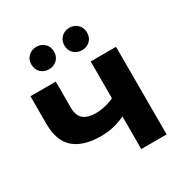

<svg xmlns="http://www.w3.org/2000/svg" viewBox="-172 -886 979 1021"><g transform="rotate(-30 317.0 -375.0)"><path d="M253.2 -166.1Q146.6 -166.1 89.9 -214.6Q33.3 -263.2 33.3 -368.5V-537.9H188.9V-378.7Q188.9 -328.9 215.1 -307.3Q241.4 -285.8 288.5 -285.8Q321.9 -285.8 353.7 -294.1Q385.4 -302.4 413.7 -317L414.1 -206.1Q381.2 -188.3 341.3 -177.2Q301.4 -166.1 253.2 -166.1ZM403.3 0V-537.9H558.9V0ZM394 -612.3Q365.1 -612.3 344.8 -631.1Q324.6 -650 324.6 -681Q324.6 -711.9 344.8 -731Q365.1 -750.1 394 -750.1Q423 -750.1 443.3 -731Q463.5 -711.9 463.5 -681Q463.5 -650 443.3 -631.1Q423 -612.3 394 -612.3ZM191.3 -612.3Q162.4 -612.3 142.1 -631.1Q121.9 -650 121.9 -681Q121.9 -711.9 142.1 -731Q162.4 -750.1 191.3 -750.1Q220.3 -750.1 240.6 -731Q260.8 -711.9 260.8 -681Q260.8 -650 240.6 -631.1Q220.3 -612.3 191.3 -612.3Z"/></g></svg>

Font: Montserrat Alternates Thin
Style: Regular
Weight: 100
Designer: Julieta Ulanovsky
Foundry: Julieta Ulanovsky
Version: Version 9.000